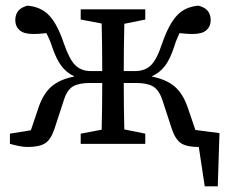

<svg xmlns="http://www.w3.org/2000/svg" viewBox="-20 -508 798 678"><path d="M15 0V-36L89 -48L117 -131Q134 -179 163 -203.5Q192 -228 243 -238Q215 -251 197 -275Q179 -299 165 -340Q160 -356 154.5 -368.5Q149 -381 144 -391Q133 -390 122 -389Q111 -388 97 -388Q64 -388 49 -401.5Q34 -415 34 -437Q34 -456 44 -469Q54 -482 77 -488Q125 -484 154 -453Q183 -422 205 -356Q225 -298 246 -277.5Q267 -257 301 -257H341Q341 -298 340.5 -343Q340 -388 339 -425L265 -439V-475H493V-439L419 -424Q418 -386 417.5 -340Q417 -294 417 -257H457Q492 -257 513 -277.5Q534 -298 553 -356Q576 -422 604.5 -453Q633 -484 681 -488Q704 -482 714 -469Q724 -456 724 -437Q724 -415 709 -401.5Q694 -388 661 -388Q647 -388 636 -389Q625 -390 614 -391Q609 -381 604 -368.5Q599 -356 594 -340Q580 -298 562 -274.5Q544 -251 515 -238Q566 -228 595.5 -203.5Q625 -179 642 -131L670 -49L755 -38L749 150H703L682 11H681Q641 11 620.5 -1.5Q600 -14 587 -52L553 -156Q541 -191 520 -203Q499 -215 461 -215H417Q417 -175 417.5 -131Q418 -87 419 -51L493 -36V0H265V-36L339 -50Q340 -86 340.5 -130.5Q341 -175 341 -215H297Q259 -215 238 -203Q217 -191 206 -156L172 -52Q159 -14 138.5 -1.5Q118 11 77 11Q63 11 46 7.5Q29 4 15 0Z"/></svg>

Font: Source Serif 4
Style: Regular
Weight: 400
Designer: Frank Grießhammer
Foundry: Adobe
Version: Version 4.005;hotconv 1.1.0;makeotfexe 2.6.0